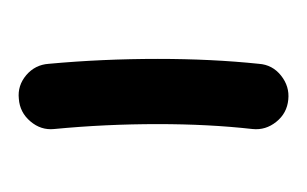

<svg xmlns="http://www.w3.org/2000/svg" viewBox="-82 -658 331 207"><g transform="rotate(-90 83.5 -554.5)"><path d="M79.6 -409.2Q64.9 -410.6 55.7 -422.1Q46.4 -433.6 47.9 -447.8Q53.2 -495.1 53.2 -549.8Q53.2 -606.4 47.9 -661.6Q46.4 -675.8 56.2 -687.3Q65.9 -698.7 80.6 -699.7Q94.7 -701.2 106 -691.7Q117.2 -682.1 118.2 -667.5Q123.5 -609.9 123.5 -549.8Q123.5 -491.7 118.2 -440.9Q117.2 -426.3 105.5 -417Q93.8 -407.7 79.6 -409.2Z"/></g></svg>

Font: Mikhak-FD ExtraBold
Style: Regular
Weight: 800
Designer: Amin Abedi
Version: Version 3.2